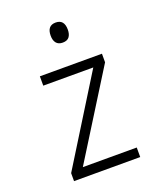

<svg xmlns="http://www.w3.org/2000/svg" viewBox="-139 -839 778 927"><g transform="rotate(-20 250.0 -375.0)"><path d="M80 0V-41L355 -484H98V-532H417V-488L143 -49H420V0ZM258 -647Q236 -647 225 -660.5Q214 -674 214 -698Q214 -750 258 -750Q302 -750 302 -698Q302 -674 291.5 -660.5Q281 -647 258 -647Z"/></g></svg>

Font: Noto Sans Mono ExtraCondensed Light
Style: Regular
Weight: 300
Width: 2
Designer: Monotype Design Team
Foundry: Monotype Imaging Inc.
Version: Version 2.014; ttfautohint (v1.8.4.7-5d5b)